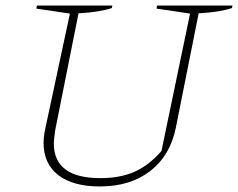

<svg xmlns="http://www.w3.org/2000/svg" viewBox="-20 -664 858 692"><path d="M340 8Q243 8 190 -33Q137 -74 137 -149Q137 -157 138 -168Q139 -179 142 -195L232 -615L111 -633L113 -644H385L383 -635Q338 -620 263 -616L179 -195Q177 -179 175.5 -167Q174 -155 174 -147Q174 -22 342 -22Q413 -22 465 -45Q517 -68 562 -120L665 -615L544 -633L546 -644H818L816 -635Q771 -620 696 -616L614 -205Q594 -104 522 -48Q450 8 340 8Z"/></svg>

Font: Piazzolla Thin
Style: Italic
Weight: 100
Italic angle: -11.3°
Designer: Juan Pablo del Peral
Foundry: Huerta Tipografica
Version: Version 1.330